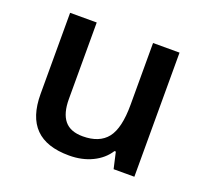

<svg xmlns="http://www.w3.org/2000/svg" viewBox="-101 -658 836 785"><g transform="rotate(20 317.5 -265.0)"><path d="M462.9 0 446.8 -70.8H440.9Q417 -33.2 372.8 -11.7Q328.6 9.8 272 9.8Q173.8 9.8 125.5 -39.1Q77.1 -87.9 77.1 -187V-540H192.9V-207Q192.9 -145 218.3 -114Q243.7 -83 297.9 -83Q370.1 -83 404.1 -126.2Q438 -169.4 438 -271V-540H553.2V0Z"/></g></svg>

Font: f2_18033          
Style: Regular
Weight: 600
Foundry: Ascender Corporation
Version: Version 1.10